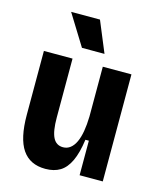

<svg xmlns="http://www.w3.org/2000/svg" viewBox="-113 -820 754 913"><g transform="rotate(15 264.0 -363.5)"><path d="M197 13Q121 13 83.5 -42Q46 -97 46 -213V-527H187V-237Q187 -170 202.5 -139Q218 -108 252 -108Q272 -108 287.5 -120Q303 -132 313.5 -154.5Q324 -177 329.5 -209Q335 -241 336 -282V-527H477V-224V0H363V-170H346Q337 -104 318 -63.5Q299 -23 269.5 -5Q240 13 197 13ZM217 -588 123 -740H265L328 -588Z"/></g></svg>

Font: Bricolage Grotesque 36pt SemiCondensed
Style: Bold
Weight: 700
Width: 4
Designer: Mathieu Triay
Foundry: Atelier Triay
Version: Version 1.001;gftools[0.9.33.dev8+g029e19f]